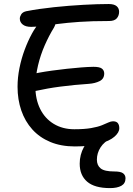

<svg xmlns="http://www.w3.org/2000/svg" viewBox="-20 -729 666 965"><path d="M356.4 7Q287 7 233.2 -15.3Q179.4 -37.6 142.6 -78.3Q105.8 -119 87 -173.9Q68.2 -228.8 68.2 -293Q68.2 -339 77.8 -386.8Q87.4 -434.6 103.9 -478.9Q120.4 -523.2 140.4 -559.8Q157.8 -592 178.9 -615Q200 -638 226.8 -638Q241.2 -638 249.9 -633.3Q258.6 -628.6 259.6 -618.2Q260.6 -607.8 251 -590Q226.2 -549.8 204.9 -501.4Q183.6 -453 171.1 -400.4Q158.6 -347.8 157.8 -294.2Q157.8 -230.2 181.8 -181.7Q205.8 -133.2 250.3 -106.3Q294.8 -79.4 353.4 -79.4Q404.6 -79.4 438.2 -85.3Q471.8 -91.2 492 -99.4Q512.2 -107.6 524.9 -113.5Q537.6 -119.4 547.8 -119.4Q565.2 -119.4 572.4 -109.9Q579.6 -100.4 579.6 -84.6Q579.6 -63.2 555.1 -41.9Q530.6 -20.6 481.2 -6.8Q431.8 7 356.4 7ZM164.4 -273Q143 -268 130.4 -273.3Q117.8 -278.6 112.4 -290.3Q107 -302 107 -314Q107 -331.4 124.7 -344.6Q142.4 -357.8 173.6 -363.2Q205.6 -369.2 242.3 -374.2Q279 -379.2 316.5 -383.3Q354 -387.4 388.3 -390.1Q422.6 -392.8 449.8 -393.2Q480.8 -393.2 492.3 -384.1Q503.8 -375 503.8 -359.6Q503.8 -332.8 480.7 -321.3Q457.6 -309.8 426 -307.6Q391.2 -305.4 354.8 -301.8Q318.4 -298.2 283.5 -293.7Q248.6 -289.2 218.3 -283.7Q188 -278.2 164.4 -273ZM136.6 -594Q108.8 -594 94.2 -605.8Q79.6 -617.6 79.6 -635.4Q79.6 -645.6 86.7 -657Q93.8 -668.4 111.8 -672.6Q176 -685 251.5 -692.9Q327 -700.8 399.4 -704.8Q471.8 -708.8 526 -708.8Q553.4 -708.8 566 -698.2Q578.6 -687.6 578.6 -670Q578.6 -650.2 566.9 -636.8Q555.2 -623.4 528 -623.4Q441.2 -623.4 378.7 -619Q316.2 -614.6 271.7 -608.7Q227.2 -602.8 194.8 -598.4Q162.4 -594 136.6 -594ZM533 216.4Q455.4 216.4 418 184.1Q380.6 151.8 380.6 93.6Q380.6 48.4 401.9 9.9Q423.2 -28.6 459.2 -52.5Q495.2 -76.4 538.6 -76.4Q549.4 -76.4 555.9 -71.4Q562.4 -66.4 562.4 -57.4Q562.4 -50.6 558.1 -45.6Q553.8 -40.6 538.8 -33.4Q503.6 -16.8 485.3 11.8Q467 40.4 467 73.6Q467 102.2 486 117.5Q505 132.8 555 132.8Q586.8 132.8 598.8 142.1Q610.8 151.4 610.8 167.2Q610.8 193 589.9 204.7Q569 216.4 533 216.4Z"/></svg>

Font: Shantell Sans Light
Style: Regular
Weight: 300
Designer: Stephen Nixon, Anya Danilova, Shantell Martin
Foundry: Arrow Type
Version: Version 1.011;[c5ecc13dd]